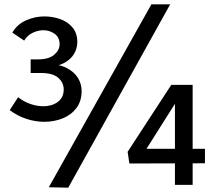

<svg xmlns="http://www.w3.org/2000/svg" viewBox="-20 -856 995 889"><path d="M185 -292Q144 -292 102.5 -305.5Q61 -319 25 -346L64 -406Q90 -385 121 -374.5Q152 -364 181 -364Q220 -364 247.5 -384Q275 -404 275 -442Q275 -473 250 -495.5Q225 -518 170 -518H122V-581H154Q206 -581 231 -602.5Q256 -624 256 -651Q256 -683 233 -699.5Q210 -716 181 -716Q156 -716 131 -704Q106 -692 92 -668L37 -705Q60 -744 101 -762Q142 -780 185 -780Q224 -780 259 -767.5Q294 -755 316 -728.5Q338 -702 338 -661Q338 -632 322.5 -606Q307 -580 275 -563.5Q243 -547 193 -547L192 -561Q248 -561 285 -543Q322 -525 340 -496.5Q358 -468 358 -435Q358 -388 334 -356Q310 -324 270.5 -308Q231 -292 185 -292ZM768 -836H681L206 11L296 13ZM790 0V-407H810L645 -146L628 -167H929V-100L579 -99L571 -153L773 -463H872V0Z"/></svg>

Font: Yaldevi ExtraLight Medium
Style: Regular
Weight: 500
Version: Version 1.100